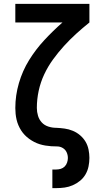

<svg xmlns="http://www.w3.org/2000/svg" viewBox="-20 -755 540 990"><path d="M250 215V119H270Q282 119 293.5 115.5Q305 112 313.5 103.5Q322 95 326 83Q330 71 330 60Q330 44 323.5 30Q317 16 303.5 8Q290 0 274.5 0Q259 0 244 -1Q229 -2 214 -4.5Q199 -7 184.5 -11.5Q170 -16 156.5 -23Q143 -30 130.5 -39Q118 -48 107.5 -59Q97 -70 89 -82.5Q81 -95 75 -109Q69 -123 65.5 -138Q62 -153 60.5 -168Q59 -183 59 -198Q59 -263 77.5 -326.5Q96 -390 130 -445Q164 -500 208.5 -548Q253 -596 302 -639H59V-735H441V-639Q406 -611 373 -581Q340 -551 310 -518Q280 -485 253.5 -448.5Q227 -412 208 -371.5Q189 -331 179.5 -287Q170 -243 170 -198Q170 -178 176 -158Q182 -138 195.5 -123.5Q209 -109 229 -102.5Q249 -96 269 -96H270Q292 -95 313.5 -92Q335 -89 355.5 -80.5Q376 -72 393 -57.5Q410 -43 421 -24.5Q432 -6 436.5 16Q441 38 441 59Q441 81 436.5 103Q432 125 421 144Q410 163 393 177Q376 191 355.5 200Q335 209 313.5 212Q292 215 270 215Z"/></svg>

Font: Iosevka Term Curly
Style: Bold
Weight: 700
Designer: Belleve Invis
Foundry: Belleve Invis
Version: Version 32.3.0